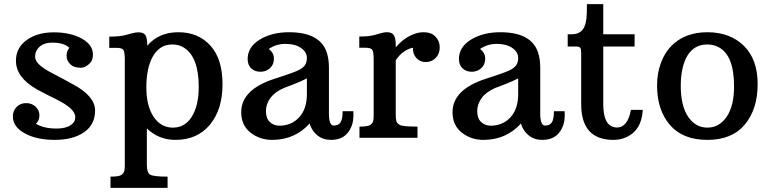

<svg xmlns="http://www.w3.org/2000/svg" viewBox="-20 -659 3686 918"><path d="M311.5 -430.2Q286.6 -455.1 230 -455.1Q173.3 -455.1 153.3 -414.1Q147.9 -402.3 147.9 -387.5Q147.9 -372.6 159.7 -358.6Q171.4 -344.7 189.9 -332.3Q208.5 -319.8 231.7 -308.1Q254.9 -296.4 279.8 -282.7Q304.7 -269 332.5 -253.9Q434.6 -198.2 434.6 -130.6Q434.6 -63 381.8 -26.6Q329.1 9.8 241.9 9.8Q154.8 9.8 98.1 -21.5Q41.5 -52.7 41.5 -102.1Q41.5 -128.9 59.3 -147.5Q77.1 -166 104.7 -166Q132.3 -166 150.4 -148.7Q168.5 -131.3 168.5 -107.4Q168.5 -83.5 151.9 -66.9Q190.9 -44.4 248.8 -44.4Q306.6 -44.4 330.1 -71.3Q339.8 -82 339.8 -99.1Q339.8 -139.6 250 -183.6Q187.5 -214.4 156.2 -231.9Q56.2 -288.6 56.2 -368.7Q56.2 -430.2 107.2 -467.3Q158.2 -504.4 237.3 -504.4Q316.4 -504.4 370.4 -474.9Q424.3 -445.3 424.3 -398.4Q424.3 -371.1 411.1 -357.9Q388.2 -335 367.2 -335Q333 -335 315.7 -352.3Q298.3 -369.6 298.3 -392.1Q298.3 -414.6 311.5 -430.2Z M818.8 9.8Q738.8 9.8 682.1 -44.9V129.4Q682.1 167 698.5 176.3Q714.8 185.5 781.2 185.5V239.3H508.3V185.5Q550.3 185.5 561 177Q571.8 168.5 574.2 158.7Q576.7 148.9 576.7 134.3V-373.5Q576.7 -408.7 570.6 -419.4Q564.5 -430.2 537.1 -430.2H502.4V-483.9Q550.8 -483.9 578.1 -491Q605.5 -498 617.2 -501.2Q628.9 -504.4 642.1 -504.4Q668 -504.4 676 -489.5Q684.1 -474.6 684.1 -441.9V-440.4Q738.8 -504.9 833.3 -504.9Q927.7 -504.9 985.8 -441.2Q1043.9 -377.4 1043.9 -256.3Q1043.9 -135.3 983.6 -62.7Q923.3 9.8 818.8 9.8ZM807.1 -48.8Q864.7 -48.8 897.5 -101.8Q930.2 -154.8 930.2 -243.2Q930.2 -384.3 861.8 -429.7Q837.4 -446.3 804.2 -446.3Q771 -446.3 748 -430.7Q725.1 -415 710 -387.7Q679.7 -332 679.7 -242.2Q679.7 -152.3 714.4 -100.6Q749 -48.8 807.1 -48.8Z M1552.7 -116.7Q1552.7 -58.6 1575.7 -58.6Q1597.7 -58.6 1607.9 -73.5Q1618.2 -88.4 1618.2 -127.4H1669.4Q1669.9 -121.1 1669.9 -107.4Q1669.9 -63.5 1647.9 -31.2Q1621.1 9.8 1562.5 9.8Q1524.4 9.8 1497.6 -11.7Q1470.7 -33.2 1460.4 -68.4Q1389.6 9.8 1281.2 9.8Q1221.7 9.8 1177.5 -25.1Q1133.3 -60.1 1133.3 -122.6Q1133.3 -231 1293.5 -282.7Q1395 -314.9 1415 -327.4Q1435.1 -339.8 1441.2 -352.8Q1447.3 -365.7 1447.3 -381.8Q1447.3 -410.6 1418.9 -429.9Q1390.6 -449.2 1345.2 -449.2Q1299.8 -449.2 1265.1 -424.8Q1289.6 -406.7 1289.6 -378.4Q1289.6 -350.1 1270.8 -333Q1252 -315.9 1225.3 -315.9Q1198.7 -315.9 1181.4 -332Q1164.1 -348.1 1164.1 -377Q1164.1 -434.1 1221.7 -469.5Q1279.3 -504.9 1361.8 -504.9Q1509.3 -504.9 1542 -409.2Q1552.7 -377.4 1552.7 -335.9ZM1316.4 -58.1Q1373 -58.1 1410.2 -97.9Q1447.3 -137.7 1447.3 -209V-284.2Q1416 -268.1 1381.1 -254.9Q1346.2 -241.7 1337.4 -238.3Q1294.4 -219.7 1272.9 -190.7Q1251.5 -161.6 1251.5 -127.4Q1251.5 -93.3 1270 -75.7Q1288.6 -58.1 1316.4 -58.1Z M1698.7 -53.7Q1740.7 -53.7 1751.5 -62.3Q1762.2 -70.8 1764.4 -80.6Q1766.6 -90.3 1766.6 -105V-374Q1766.6 -409.2 1760.5 -419.9Q1754.4 -430.7 1727.5 -430.7H1697.8V-484.4Q1744.1 -484.4 1769.8 -491.5Q1795.4 -498.5 1806.4 -501.7Q1817.4 -504.9 1830.1 -504.9Q1855 -504.9 1863.5 -490.2Q1872.1 -475.6 1872.1 -442.4V-432.6Q1914.1 -481.9 1967.3 -499Q1986.3 -504.9 2005.4 -504.9Q2042 -504.9 2062.3 -483.9Q2082.5 -462.9 2082.5 -432.1Q2082.5 -401.4 2063 -381.8Q2043.5 -362.3 2015.6 -362.3Q1988.3 -362.3 1970.5 -381.8Q1952.6 -401.4 1954.6 -430.7Q1934.6 -427.7 1911.9 -412.4Q1889.2 -397 1872.1 -370.6V-109.4Q1872.1 -90.8 1875.2 -79.8Q1878.4 -68.8 1892.3 -61.3Q1906.2 -53.7 1976.1 -53.7V0H1698.7Z M2563 -116.7Q2563 -58.6 2585.9 -58.6Q2607.9 -58.6 2618.2 -73.5Q2628.4 -88.4 2628.4 -127.4H2679.7Q2680.2 -121.1 2680.2 -107.4Q2680.2 -63.5 2658.2 -31.2Q2631.3 9.8 2572.8 9.8Q2534.7 9.8 2507.8 -11.7Q2481 -33.2 2470.7 -68.4Q2399.9 9.8 2291.5 9.8Q2231.9 9.8 2187.7 -25.1Q2143.6 -60.1 2143.6 -122.6Q2143.6 -231 2303.7 -282.7Q2405.3 -314.9 2425.3 -327.4Q2445.3 -339.8 2451.4 -352.8Q2457.5 -365.7 2457.5 -381.8Q2457.5 -410.6 2429.2 -429.9Q2400.9 -449.2 2355.5 -449.2Q2310.1 -449.2 2275.4 -424.8Q2299.8 -406.7 2299.8 -378.4Q2299.8 -350.1 2281 -333Q2262.2 -315.9 2235.6 -315.9Q2209 -315.9 2191.7 -332Q2174.3 -348.1 2174.3 -377Q2174.3 -434.1 2231.9 -469.5Q2289.6 -504.9 2372.1 -504.9Q2519.5 -504.9 2552.2 -409.2Q2563 -377.4 2563 -335.9ZM2326.7 -58.1Q2383.3 -58.1 2420.4 -97.9Q2457.5 -137.7 2457.5 -209V-284.2Q2426.3 -268.1 2391.4 -254.9Q2356.4 -241.7 2347.7 -238.3Q2304.7 -219.7 2283.2 -190.7Q2261.7 -161.6 2261.7 -127.4Q2261.7 -93.3 2280.3 -75.7Q2298.8 -58.1 2326.7 -58.1Z M2912.6 9.8Q2758.8 9.8 2758.8 -161.1V-405.3Q2758.8 -424.3 2754.2 -430.4Q2749.5 -436.5 2734.4 -436.5H2694.3V-495.1H2712.4Q2749.5 -495.1 2766.8 -518.6Q2784.2 -542 2785.6 -595.7L2786.1 -639.2H2864.3V-495.1H3014.2V-436.5H2864.3V-162.6Q2864.3 -71.8 2906.2 -54.2Q2918 -49.3 2929.7 -49.3Q2981 -49.3 2996.6 -133.8H3053.2Q3048.3 -33.7 2969.7 -1Q2944.3 9.8 2912.6 9.8Z M3121.6 -250Q3121.6 -308.6 3139.9 -358.2Q3158.2 -407.7 3190.9 -440.4Q3255.4 -504.9 3362.3 -504.9Q3470.2 -504.9 3536.4 -440.2Q3602.5 -375.5 3602.5 -256.6Q3602.5 -137.7 3541.5 -64Q3480.5 9.8 3362.3 9.8Q3244.1 9.8 3182.9 -61.8Q3121.6 -133.3 3121.6 -250ZM3362.3 -48.8Q3418.9 -48.8 3454.3 -100.6Q3489.7 -152.3 3489.7 -246.1Q3489.7 -397 3413.6 -434.6Q3390.1 -446.3 3362.3 -446.3Q3272 -446.3 3244.6 -336.9Q3234.9 -299.3 3234.9 -249Q3234.9 -152.3 3270.3 -100.6Q3305.7 -48.8 3362.3 -48.8Z"/></svg>

Font: Arbutus Slab
Style: Regular
Weight: 400
Version: Version 1.002; ttfautohint (v0.92) -l 10 -r 16 -G 200 -x 7 -